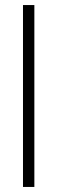

<svg xmlns="http://www.w3.org/2000/svg" viewBox="-20 -740 226 760"><path d="M71 0V-720H116V0Z"/></svg>

Font: DM Sans ExtraLight
Style: Regular
Weight: 200
Designer: Colophon Foundry, Jonny Pinhorn
Foundry: Colophon Foundry
Version: Version 4.004; ttfautohint (v1.8.4.7-5d5b)